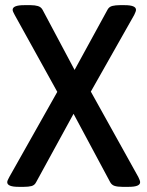

<svg xmlns="http://www.w3.org/2000/svg" viewBox="-20 -722 571 744"><path d="M52 2Q8 2 8 -16Q8 -22 16 -36L202 -366L37 -664Q34 -670 31.5 -675Q29 -680 29 -684Q29 -702 74 -702H99Q115 -702 127 -698.5Q139 -695 145 -684L269 -451L397 -685Q403 -696 415.5 -699Q428 -702 444 -702H463Q507 -702 507 -684Q507 -678 500 -664L332 -367L516 -36Q523 -22 523 -16Q523 2 479 2H454Q436 2 424.5 -1.5Q413 -5 407 -16L265 -281L120 -16Q114 -4 102 -1Q90 2 73 2Z"/></svg>

Font: Asap Semi Condensed Medium
Style: Regular
Weight: 500
Width: 4
Designer: Pablo Cosgaya
Foundry: Omnibus-Type
Version: Version 3.001; ttfautohint (v1.8.4.7-5d5b)